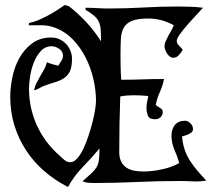

<svg xmlns="http://www.w3.org/2000/svg" viewBox="-20 -724 862 768"><path d="M322 -693Q345 -693 368.5 -691.5Q392 -690 415 -690Q484 -690 553.5 -694Q623 -698 692 -698Q717 -698 742 -697Q767 -696 792 -693Q785 -685 767.5 -666.5Q750 -648 732 -627.5Q714 -607 700.5 -588.5Q687 -570 687 -561Q687 -550 696 -541.5Q705 -533 711 -525Q705 -514 695.5 -503.5Q686 -493 672 -493Q665 -493 659 -498Q653 -503 648.5 -509.5Q644 -516 641 -524Q638 -532 638 -538Q638 -548 642.5 -558.5Q647 -569 653 -580.5Q659 -592 665.5 -602.5Q672 -613 675 -623Q652 -636 626 -643Q600 -650 574 -650Q532 -650 509 -641Q486 -632 475.5 -614Q465 -596 463.5 -569Q462 -542 462 -506Q462 -480 462.5 -455Q463 -430 465 -405Q508 -405 550.5 -406.5Q593 -408 636 -408Q631 -381 619.5 -356Q608 -331 603 -304Q609 -299 620 -292.5Q631 -286 631 -277Q631 -264 622.5 -255.5Q614 -247 601 -247Q578 -247 572 -260.5Q566 -274 566 -293Q566 -305 568.5 -316.5Q571 -328 573 -340Q544 -343 515 -343Q501 -343 488 -342Q475 -341 461 -338Q459 -282 458 -227Q457 -172 457 -116Q457 -93 464.5 -78Q472 -63 485 -54Q498 -45 515.5 -41.5Q533 -38 554 -38Q587 -38 627.5 -46.5Q668 -55 697 -72Q689 -99 677.5 -125.5Q666 -152 666 -181Q666 -207 679.5 -224Q693 -241 720 -241Q732 -241 742 -230.5Q752 -220 752 -208Q752 -200 747 -195.5Q742 -191 735 -187.5Q728 -184 720.5 -182Q713 -180 708 -178Q711 -148 719 -124.5Q727 -101 740 -81Q753 -61 769 -42Q785 -23 805 -2Q779 3 752 1.5Q725 0 698 0Q612 0 527 4Q442 8 355 8Q344 8 332.5 7Q321 6 310 1Q332 -18 345 -30Q358 -42 365.5 -54Q373 -66 375.5 -83Q378 -100 378 -130Q346 -92 311 -56Q276 -20 252 24Q199 -3 156.5 -40Q114 -77 84 -123Q54 -169 37.5 -222.5Q21 -276 21 -336Q21 -373 29.5 -415Q38 -457 57.5 -492Q77 -527 108.5 -550.5Q140 -574 185 -574Q203 -574 218 -567Q233 -560 244 -548.5Q255 -537 261.5 -521.5Q268 -506 268 -489Q268 -456 259.5 -438.5Q251 -421 235.5 -411Q220 -401 199.5 -395Q179 -389 155 -380Q145 -376 136 -370.5Q127 -365 116 -363Q119 -378 126 -392Q133 -406 141 -419.5Q149 -433 156.5 -446.5Q164 -460 168 -475Q179 -470 190.5 -467Q202 -464 213 -461Q218 -470 225 -480Q232 -490 232 -501Q232 -518 217 -528.5Q202 -539 187 -539Q161 -539 143.5 -520Q126 -501 115.5 -474.5Q105 -448 100.5 -419Q96 -390 96 -370Q96 -291 128 -221.5Q160 -152 220 -100Q228 -92 238.5 -83.5Q249 -75 261 -75Q275 -75 288.5 -90Q302 -105 313 -128Q324 -151 333.5 -179.5Q343 -208 350 -235.5Q357 -263 360.5 -285.5Q364 -308 364 -320Q364 -362 353.5 -408Q343 -454 322 -495Q301 -536 269.5 -568Q238 -600 195 -615Q171 -623 145.5 -623Q120 -623 95 -623L96 -632Q113 -635 132 -643Q151 -651 170 -661Q189 -671 207 -682.5Q225 -694 239 -704L256 -699Q294 -669 326 -634.5Q358 -600 384 -559V-566Q384 -591 382.5 -608Q381 -625 375 -637.5Q369 -650 356.5 -661Q344 -672 322 -685Z"/></svg>

Font: Germanica
Style: Regular
Weight: 400
Designer: Peter Wiegel
Foundry: Peter Wiegel